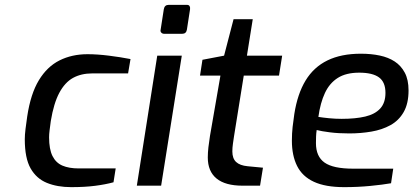

<svg xmlns="http://www.w3.org/2000/svg" viewBox="-20 -764 1701 790"><path d="M273 6Q216 6 173 -11.5Q130 -29 106 -71Q82 -113 82 -191Q82 -209 85 -233.5Q88 -258 92 -285Q106 -378 140 -434Q174 -490 225 -515.5Q276 -541 340 -541Q380 -541 428 -535Q476 -529 517 -521L507 -462H360Q314 -462 280.5 -443.5Q247 -425 224 -382Q201 -339 189 -266Q186 -244 184 -227.5Q182 -211 182 -199Q182 -150 196 -122Q210 -94 237 -82.5Q264 -71 304 -71H456L447 -14Q414 -5 371.5 0.5Q329 6 273 6Z M655 -625Q648 -625 643.5 -630Q639 -635 641 -642L654 -726Q657 -744 674 -744H749Q757 -744 760 -739Q763 -734 762 -726L749 -642Q746 -625 730 -625ZM543 0 627 -535H728L643 0Z M978 0Q907 0 871 -29.5Q835 -59 835 -116Q835 -136 837.5 -158Q840 -180 844 -205L887 -453H803L813 -518L902 -535L941 -685H1020L996 -535H1141L1128 -453H983L943 -204Q941 -191 938.5 -173.5Q936 -156 936 -141Q936 -112 951.5 -97.5Q967 -83 999 -80L1062 -74L1050 0Z M1396 6Q1319 6 1271.5 -16Q1224 -38 1202.5 -81Q1181 -124 1181 -185Q1181 -215 1184 -242Q1187 -269 1191 -295Q1204 -378 1237.5 -433Q1271 -488 1327.5 -515.5Q1384 -543 1465 -543Q1507 -543 1542.5 -535.5Q1578 -528 1604 -511Q1630 -494 1645.5 -465Q1661 -436 1661 -392Q1661 -338 1641 -303Q1621 -268 1586.5 -249Q1552 -230 1508 -222.5Q1464 -215 1417 -215Q1373 -215 1337.5 -219.5Q1302 -224 1283 -229Q1281 -216 1280.5 -202Q1280 -188 1280 -175Q1280 -120 1315.5 -95Q1351 -70 1433 -70H1598L1589 -10Q1555 -4 1503.5 1Q1452 6 1396 6ZM1386 -275Q1443 -275 1483 -284.5Q1523 -294 1544.5 -317.5Q1566 -341 1566 -382Q1566 -426 1539.5 -445.5Q1513 -465 1458 -465Q1404 -465 1370 -443.5Q1336 -422 1317 -381.5Q1298 -341 1290 -283Q1309 -280 1334.5 -277.5Q1360 -275 1386 -275Z"/></svg>

Font: Exo Thin Medium
Style: Italic
Weight: 500
Italic angle: -9°
Version: Version 2.000